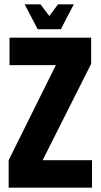

<svg xmlns="http://www.w3.org/2000/svg" viewBox="-20 -867 465 887"><path d="M405 -127V0H20V-127L238 -566H24V-693H401V-572L177 -127ZM154 -732 94 -847H167L208 -793L248 -847H321L261 -732Z"/></svg>

Font: Khand
Style: Bold
Weight: 700
Designer: Devanagari: Sanchit Sawaria, Jyotish Sonowal; Latin: Satya Rajpurohit
Foundry: Indian Type Foundry
Version: Version 1.101;PS 1.0;hotconv 1.0.78;makeotf.lib2.5.61930; tt